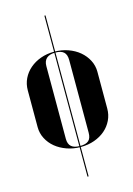

<svg xmlns="http://www.w3.org/2000/svg" viewBox="-129 -765 694 999"><g transform="rotate(-15 217.5 -265.5)"><path d="M220 -699V168H214V-699ZM214 -505Q254 -505 289 -492.5Q324 -480 349.5 -458.5Q375 -437 390 -408Q405 -379 405 -346V-148Q405 -114 391 -85Q377 -56 352.5 -35Q328 -14 294.5 -2Q261 10 221 10Q181 10 146 -2.5Q111 -15 85.5 -36Q60 -57 45 -86Q30 -115 30 -148V-346Q30 -380 44 -409Q58 -438 83 -459.5Q108 -481 141.5 -493Q175 -505 214 -505ZM219 -499Q188 -499 172 -485Q156 -471 156 -443V-51Q156 -23 171.5 -9.5Q187 4 219 4Q250 4 264.5 -9Q279 -22 279 -51V-443Q279 -472 264.5 -485.5Q250 -499 219 -499Z"/></g></svg>

Font: Moniqa Black
Style: Regular
Weight: 900
Designer: Rajesh Rajput
Foundry: Rajesh Rajput
Version: Version 1.000